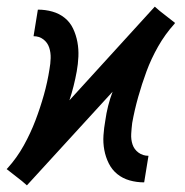

<svg xmlns="http://www.w3.org/2000/svg" viewBox="-37 -549 557 578"><path d="M44 9 29 -4 -17 -40 -14 -43Q14 -74 34.5 -111Q55 -148 69.5 -186Q84 -224 95 -263Q106 -302 112 -341Q115 -357 115.5 -374Q116 -391 111 -406Q106 -421 93.5 -430.5Q81 -440 64 -440L77 -520Q100 -520 121 -514Q142 -508 158 -495Q174 -482 183 -463Q192 -444 196 -422.5Q200 -401 199 -378.5Q198 -356 194 -334Q190 -312 184.5 -290Q179 -268 172 -247L429 -529L444 -516L490 -480L488 -477Q460 -446 439 -409Q418 -372 404 -334Q390 -296 379 -257Q368 -218 361 -179Q359 -163 358 -146Q357 -129 362 -114Q367 -99 380 -89.5Q393 -80 410 -80L397 0Q374 0 353 -6Q332 -12 316 -25Q300 -38 290.5 -57Q281 -76 277 -97.5Q273 -119 274.5 -141.5Q276 -164 280 -186Q283 -208 288.5 -230Q294 -252 302 -273Z"/></svg>

Font: Iosevka Medium
Style: Italic
Weight: 500
Italic angle: -9°
Monospace: yes
Designer: Belleve Invis
Foundry: Belleve Invis
Version: Version 32.5.0; ttfautohint (v1.8.4)